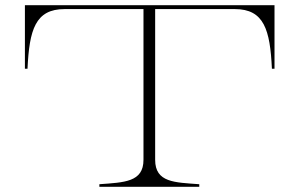

<svg xmlns="http://www.w3.org/2000/svg" viewBox="-20 -720 1154 740"><path d="M1038 -700H76V-455H86C93 -605 116 -685 229 -685H533V-104C533 -18 459 -17 363 -10V0H748V-10C654 -17 578 -16 578 -104V-685H885C998 -685 1021 -605 1028 -455H1038Z"/></svg>

Font: Sprat Extended Thin
Style: Regular
Weight: 100
Width: 9
Designer: Ethan Nakache
Foundry: Collletttivo
Version: Version 2.000;Glyphs 3.2 (3217)